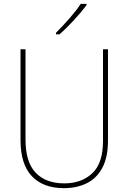

<svg xmlns="http://www.w3.org/2000/svg" viewBox="-20 -1022 669 1001"><path d="M543 -290Q543 -202 513.5 -147Q484 -92 432 -66.5Q380 -41 314 -41Q205 -41 146 -103.5Q87 -166 87 -291V-765H113V-294Q113 -177 166 -121.5Q219 -66 315 -66Q405 -66 461 -118.5Q517 -171 517 -287V-765H543ZM431 -995Q405 -960 365.5 -917Q326 -874 290 -843H272V-851Q306 -885 342 -926Q378 -967 401 -1002H431Z"/></svg>

Font: Noto Sans Tamil UI SemiCondensed Thin
Style: Regular
Weight: 100
Width: 4
Designer: Jelle Bosma - Monotype Design Team
Foundry: Monotype Imaging Inc.
Version: Version 2.004; ttfautohint (v1.8.4.7-5d5b)